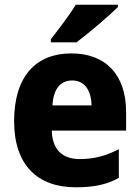

<svg xmlns="http://www.w3.org/2000/svg" viewBox="-20 -786 594 816"><path d="M481 -756V-766H302C275 -721 229 -662 196 -619V-606H305C356 -644 444 -719 481 -756ZM283 -559C133 -559 40 -462 40 -271C40 -84 140 10 302 10C380 10 435 -2 485 -30V-152C429 -123 380 -110 318 -110C242 -110 202 -154 200 -231H516V-309C516 -470 428 -559 283 -559ZM287 -444C340 -444 368 -401 369 -338H203C207 -412 240 -444 287 -444Z"/></svg>

Font: Noto Sans Arabic UI SmCn XBd
Style: Regular
Weight: 800
Width: 4
Designer: Monotype Design Team, Nadine Chahine and Nizar Qandah
Foundry: Monotype Imaging Inc.
Version: Version 2.010